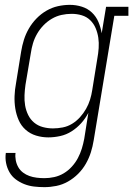

<svg xmlns="http://www.w3.org/2000/svg" viewBox="-20 -558 549 791"><path d="M163 213Q141 213 120 210.5Q99 208 80 200.5Q61 193 45 181Q29 169 19 151.5Q9 134 5 113.5Q1 93 4 72H44Q42 87 45 102.5Q48 118 55.5 131Q63 144 75 153Q87 162 101 167Q115 172 131 174Q147 176 163 176Q183 176 203.5 171.5Q224 167 242.5 156Q261 145 276 128.5Q291 112 301 93Q311 74 317 54.5Q323 35 327 14L344 -93Q332 -70 314.5 -50.5Q297 -31 275 -17Q253 -3 228 2.5Q203 8 179 8Q153 8 128.5 0.5Q104 -7 85.5 -23.5Q67 -40 57 -63Q47 -86 43 -111Q39 -136 40 -162.5Q41 -189 46 -215L67 -345Q71 -370 78.5 -394Q86 -418 99 -440.5Q112 -463 130.5 -482Q149 -501 171.5 -514Q194 -527 218.5 -532.5Q243 -538 268 -538Q293 -538 317 -530.5Q341 -523 358.5 -506.5Q376 -490 385.5 -467.5Q395 -445 399 -421L417 -530H509V-493H451L366 20Q362 45 354.5 69Q347 93 334 116Q321 139 302 158Q283 177 260 190Q237 203 212 208Q187 213 163 213ZM198 -29Q218 -29 238.5 -33Q259 -37 277 -48Q295 -59 309.5 -75Q324 -91 334.5 -109.5Q345 -128 351 -147.5Q357 -167 360 -187L381 -317Q385 -338 386.5 -360Q388 -382 385 -402.5Q382 -423 374 -442Q366 -461 351.5 -475Q337 -489 317 -495Q297 -501 275 -501Q254 -501 233.5 -496.5Q213 -492 194 -481Q175 -470 159.5 -454Q144 -438 133 -419Q122 -400 116 -380Q110 -360 107 -339L85 -209Q82 -188 81 -166Q80 -144 83.5 -123.5Q87 -103 96 -84.5Q105 -66 120.5 -53Q136 -40 156.5 -34.5Q177 -29 198 -29Z"/></svg>

Font: Iosevka Slab Extralight
Style: Italic
Weight: 200
Italic angle: -9°
Monospace: yes
Designer: Belleve Invis
Foundry: Belleve Invis
Version: Version 11.1.1; ttfautohint (v1.8.3)